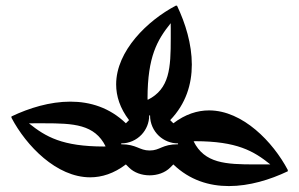

<svg xmlns="http://www.w3.org/2000/svg" viewBox="-20 -687 1040 667"><path d="M652.6 -196 658.4 -196.5C803 -196.2 860.5 -162.9 918.9 -116C912.4 -115.8 906 -115.8 899.7 -115.8C888.4 -115.8 877.3 -115.8 866.6 -115.8C763.8 -115.8 690.5 -119.4 652.6 -196ZM80.6 -258.5C87.1 -258.7 93.4 -258.7 99.8 -258.7C111.1 -258.7 122.2 -258.7 132.9 -258.7C235.7 -258.7 309 -255.1 346.9 -178.5L341.1 -178C196.5 -178.2 139 -211.6 80.6 -258.5ZM492.5 -345.9C492.8 -490.5 526.1 -548 573 -606.4C573.2 -599.9 573.2 -593.5 573.2 -587.2C573.2 -575.9 573.2 -564.8 573.2 -554.1C573.2 -451.3 569.6 -378 493 -340.1ZM401 -185.8V-188.8C428.9 -188.8 454.1 -200.5 471.9 -219.4C488.2 -236.8 498.3 -260.2 498.3 -286H501.3C501.3 -258.1 513 -232.9 531.9 -215.1C549.3 -198.8 572.8 -188.8 598.5 -188.8V-185.8C542 -185.8 536.9 -164.2 499.8 -164.2C463.8 -164.2 455 -185.8 401 -185.8ZM19.8 -278C71 -180.6 176.4 -71 293.2 -71C333.8 -71 375.8 -84.2 417.3 -115.8L428.3 -104.8C446.1 -86.9 473 -77.9 499.8 -77.9C526.5 -77.9 553.3 -86.8 571.2 -104.8L582.2 -115.8C638.8 -61.2 706.5 -40.6 775.2 -40.6C846.1 -40.6 918.1 -62.6 979.8 -92V-96.5C928.5 -193.9 823.1 -303.5 706.3 -303.5C665.7 -303.5 623.8 -290.3 582.2 -258.7L571.2 -269.7C625.8 -326.3 646.4 -394 646.4 -462.7C646.4 -533.6 624.4 -605.6 595 -667.2H590.5C493.1 -616 383.5 -510.6 383.5 -393.8C383.5 -353.2 396.7 -311.2 428.3 -269.7L417.3 -258.7C360.7 -313.3 293 -333.9 224.3 -333.9C153.4 -333.9 81.4 -311.9 19.8 -282.5Z"/></svg>

Font: GlukFrames07
Style: Medium
Weight: 500
Monospace: yes
Designer: gluk
Foundry: gluk
Version: Version 1.00